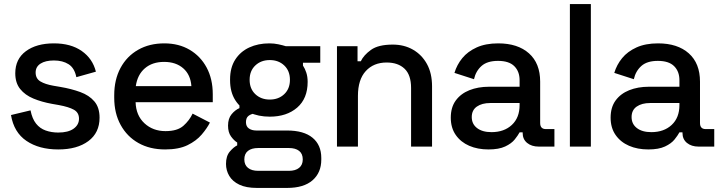

<svg xmlns="http://www.w3.org/2000/svg" viewBox="-20 -720 3540 943"><path d="M34 -155 130 -178Q138 -137 157 -113Q176 -89 204.5 -79Q233 -69 266 -69Q315 -69 341.5 -88Q368 -107 368 -137Q368 -167 343 -181Q318 -195 269 -204L235 -210Q185 -219 144 -236Q103 -253 79 -283Q55 -313 55 -360Q55 -430 107 -468.5Q159 -507 245 -507Q328 -507 381.5 -469.5Q435 -432 451 -368L355 -341Q346 -386 317 -404.5Q288 -423 245 -423Q203 -423 179 -407.5Q155 -392 155 -364Q155 -334 178.5 -320Q202 -306 242 -299L277 -293Q330 -284 374 -268Q418 -252 443.5 -222Q469 -192 469 -142Q469 -68 414 -27Q359 14 266 14Q172 14 110 -28Q48 -70 34 -155Z M541 -240V-252Q541 -329 572 -386.5Q603 -444 658.5 -475.5Q714 -507 787 -507Q858 -507 911.5 -475.5Q965 -444 995 -388Q1025 -332 1025 -257V-218H646Q648 -153 689.5 -114.5Q731 -76 793 -76Q851 -76 880.5 -102Q910 -128 926 -162L1011 -118Q997 -90 970.5 -59Q944 -28 901 -7Q858 14 791 14Q716 14 660 -17.5Q604 -49 572.5 -106.5Q541 -164 541 -240ZM920 -297Q916 -353 880 -384.5Q844 -416 786 -416Q728 -416 691.5 -384.5Q655 -353 647 -297Z M1242 203Q1189 203 1155.5 187Q1122 171 1106 144Q1090 117 1090 85Q1090 46 1109 24Q1128 2 1145 -6V-20Q1129 -30 1114.5 -50Q1100 -70 1100 -103Q1100 -138 1117.5 -159Q1135 -180 1156 -189V-206L1228 -162Q1212 -160 1200 -150.5Q1188 -141 1188 -120Q1188 -99 1202.5 -89Q1217 -79 1239 -79H1390Q1472 -79 1515 -43.5Q1558 -8 1558 56V64Q1558 128 1515 165.5Q1472 203 1390 203ZM1399 119Q1431 119 1449 104.5Q1467 90 1467 63Q1467 35 1449 21Q1431 7 1399 7H1248Q1216 7 1198 21Q1180 35 1180 63Q1180 90 1198 104.5Q1216 119 1248 119ZM1404 -328Q1404 -372 1376 -398.5Q1348 -425 1305 -425Q1262 -425 1234 -398.5Q1206 -372 1206 -328Q1206 -284 1234 -257.5Q1262 -231 1305 -231Q1348 -231 1376 -257.5Q1404 -284 1404 -328ZM1110 -326V-330Q1110 -388 1135.5 -427.5Q1161 -467 1204.5 -487Q1248 -507 1303 -507Q1326 -507 1347 -502.5Q1368 -498 1384 -493H1553V-412H1468V-398Q1478 -383 1484.5 -363Q1491 -343 1491 -318Q1491 -236 1439.5 -191.5Q1388 -147 1305 -147Q1249 -147 1205 -167.5Q1161 -188 1135.5 -228Q1110 -268 1110 -326Z M1635 0V-493H1736V-419H1752Q1766 -449 1802 -475Q1838 -501 1909 -501Q1965 -501 2008.5 -476Q2052 -451 2077 -405.5Q2102 -360 2102 -296V0H1999V-288Q1999 -352 1967 -382.5Q1935 -413 1879 -413Q1815 -413 1776.5 -371Q1738 -329 1738 -249V0Z M2194 -142Q2194 -193 2218.5 -226.5Q2243 -260 2285.5 -277Q2328 -294 2382 -294H2532V-326Q2532 -369 2506 -395Q2480 -421 2426 -421Q2373 -421 2345 -396Q2317 -371 2308 -331L2212 -362Q2224 -402 2250.5 -434.5Q2277 -467 2321 -487Q2365 -507 2427 -507Q2523 -507 2578 -458Q2633 -409 2633 -319V-116Q2633 -86 2661 -86H2703V0H2626Q2591 0 2569 -18Q2547 -36 2547 -67V-70H2532Q2524 -55 2508 -35Q2492 -15 2461 -0.5Q2430 14 2379 14Q2326 14 2284.5 -4Q2243 -22 2218.5 -57Q2194 -92 2194 -142ZM2532 -204V-214H2388Q2347 -214 2322 -196.5Q2297 -179 2297 -145Q2297 -111 2323 -91Q2349 -71 2394 -71Q2456 -71 2494 -106.5Q2532 -142 2532 -204Z M2779 0V-700H2882V0Z M2979 -142Q2979 -193 3003.5 -226.5Q3028 -260 3070.5 -277Q3113 -294 3167 -294H3317V-326Q3317 -369 3291 -395Q3265 -421 3211 -421Q3158 -421 3130 -396Q3102 -371 3093 -331L2997 -362Q3009 -402 3035.5 -434.5Q3062 -467 3106 -487Q3150 -507 3212 -507Q3308 -507 3363 -458Q3418 -409 3418 -319V-116Q3418 -86 3446 -86H3488V0H3411Q3376 0 3354 -18Q3332 -36 3332 -67V-70H3317Q3309 -55 3293 -35Q3277 -15 3246 -0.5Q3215 14 3164 14Q3111 14 3069.5 -4Q3028 -22 3003.5 -57Q2979 -92 2979 -142ZM3317 -204V-214H3173Q3132 -214 3107 -196.5Q3082 -179 3082 -145Q3082 -111 3108 -91Q3134 -71 3179 -71Q3241 -71 3279 -106.5Q3317 -142 3317 -204Z"/></svg>

Font: Space Grotesk Frontify Medium
Style: Regular
Weight: 500
Designer: Florian Karsten
Version: Version 2.000